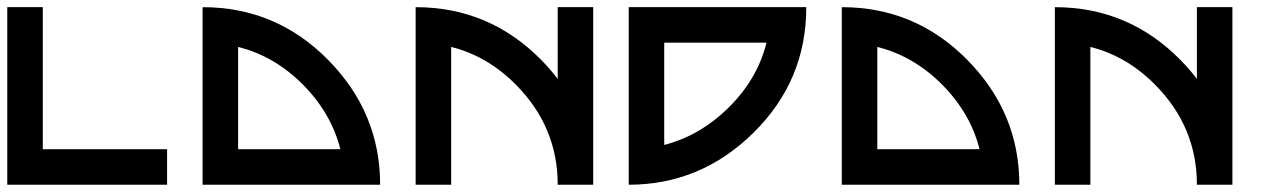

<svg xmlns="http://www.w3.org/2000/svg" viewBox="-20 -508 3507 528"><path d="M0 -488.3H97.7V-97.7H439.5V0H0Z M634.8 -97.7H916Q891.1 -196.3 813.5 -274.9Q734.9 -354 634.8 -378.9ZM537.1 0V-488.3Q739.3 -488.3 882.3 -343.3Q1025.4 -198.2 1025.4 0Z M1220.7 -378.9V0H1123V-488.3Q1325.2 -488.3 1468.3 -343.3Q1493.2 -317.9 1513.7 -291V-488.3H1611.3V0H1513.7Q1513.7 -158.7 1399.4 -274.4Q1320.8 -354 1220.7 -378.9Z M1709 -488.3H2197.3Q2197.3 -286.1 2052.2 -143.1Q1907.2 0 1709 0ZM1806.6 -390.6V-109.4Q1905.3 -134.8 1983.9 -212.4Q2063 -290.5 2087.9 -390.6Z M2392.6 -97.7H2673.8Q2648.9 -196.3 2571.3 -274.9Q2492.7 -354 2392.6 -378.9ZM2294.9 0V-488.3Q2497.1 -488.3 2640.1 -343.3Q2783.2 -198.2 2783.2 0Z M2978.5 -378.9V0H2880.9V-488.3Q3083 -488.3 3226.1 -343.3Q3251 -317.9 3271.5 -291V-488.3H3369.1V0H3271.5Q3271.5 -158.7 3157.2 -274.4Q3078.6 -354 2978.5 -378.9Z"/></svg>

Font: Arounder
Style: Regular
Weight: 400
Designer: Maxim Raikov
Foundry: Maxim Raikov
Version: Version 1.00 March 23, 2021, initial release